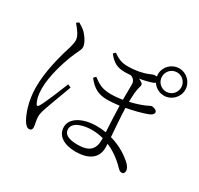

<svg xmlns="http://www.w3.org/2000/svg" viewBox="-178 -1032 1356 1309"><g transform="rotate(30 500.0 -377.5)"><path d="M803 -706C803 -748 836 -782 879 -782C920 -782 954 -748 954 -706C954 -664 920 -630 879 -630C836 -630 803 -664 803 -706ZM112 -730C139 -698 171 -660 171 -623C171 -592 153 -540 143 -508C130 -458 95 -340 95 -214C95 -104 129 -18 152 21C166 44 179 58 197 58C211 58 219 48 219 34C219 13 208 -19 208 -49C208 -66 213 -87 223 -117C236 -156 281 -274 301 -329L276 -340C255 -288 199 -149 178 -117C170 -104 162 -105 156 -117C144 -141 134 -170 134 -228C134 -328 175 -449 195 -502C220 -567 237 -585 237 -609C237 -639 205 -687 177 -712C161 -725 145 -735 130 -743ZM663 -140V-124C663 -52 627 -15 537 -15C465 -15 427 -35 427 -75C427 -133 512 -152 573 -152C602 -152 632 -148 663 -140ZM416 -480 400 -464C446 -403 492 -382 557 -382C590 -382 619 -385 652 -389C653 -328 658 -245 661 -185C637 -189 612 -191 586 -191C480 -191 395 -145 395 -74C395 -4 459 33 547 33C645 33 712 -6 712 -93L711 -123C761 -102 810 -69 855 -23C867 -10 878 0 891 0C906 0 913 -10 913 -25C913 -45 900 -64 879 -82C850 -108 791 -151 708 -174C703 -242 696 -332 694 -396C750 -406 815 -423 856 -439C878 -448 887 -459 887 -470C887 -488 860 -496 844 -496C838 -496 831 -490 803 -478C777 -467 739 -454 694 -444C695 -495 697 -537 707 -567C713 -585 711 -594 700 -601C692 -607 683 -611 674 -615C718 -622 758 -633 779 -642C783 -644 786 -646 788 -649C807 -619 840 -599 879 -599C937 -599 986 -647 986 -706C986 -765 937 -813 879 -813C819 -813 771 -765 771 -706L773 -688L756 -689C745 -689 735 -682 702 -670C676 -662 633 -649 564 -649C519 -649 490 -661 449 -689L434 -674C474 -623 508 -605 568 -605L616 -607C633 -600 651 -586 652 -560C653 -536 651 -483 651 -435C626 -431 594 -427 560 -427C487 -427 457 -450 416 -480Z"/></g></svg>

Font: Noto Serif KR Light
Style: Regular
Weight: 300
Designer: Ryoko NISHIZUKA 西塚涼子 (kana & ideographs); Frank Grießhammer (Latin, Greek & Cyrillic); Wenlong ZHANG 张文龙 (bopomofo); San
Foundry: Adobe
Version: Version 2.001;hotconv 1.1.0;makeotfexe 2.6.0